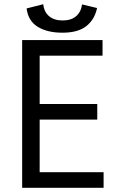

<svg xmlns="http://www.w3.org/2000/svg" viewBox="-20 -890 576 910"><path d="M85 -700H466V-626H168V-397H441V-323H168V-74H471V0H85ZM185 -870Q189 -833 213 -813Q237 -793 277 -793Q317 -793 340.5 -813Q364 -833 369 -869L440 -852Q429 -798 389.5 -766.5Q350 -735 276 -735Q205 -735 159.5 -762.5Q114 -790 106 -850Z"/></svg>

Font: PTSans
Style: Regular
Weight: 400
Designer: A.Korolkova, O.Umpeleva, V.Yefimov
Foundry: ParaType Ltd
Version: Version 2.003W OFL